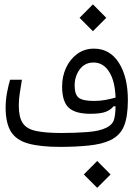

<svg xmlns="http://www.w3.org/2000/svg" viewBox="-20 -685 626 898"><path d="M261.7 2Q168.5 2 112.3 -13.7Q56.2 -29.3 31.2 -69.3Q6.3 -109.4 6.3 -182.6Q6.3 -217.8 13.4 -254.4Q20.5 -291 27.3 -312H82.5Q77.1 -278.3 72.5 -249.3Q67.9 -220.2 67.9 -191.4Q67.9 -137.7 85.7 -110.1Q103.5 -82.5 147.2 -72.8Q190.9 -63 268.1 -63Q331.5 -63 389.2 -67.4Q446.8 -71.8 479 -88.4Q502.9 -100.6 511.2 -119.9Q519.5 -139.2 520.5 -188L510.3 -187.5Q499.5 -172.4 475.8 -162.6Q452.1 -152.8 402.8 -152.8Q332 -152.8 301.3 -181.4Q270.5 -210 270.5 -280.8Q270.5 -328.1 289.1 -368.2Q307.6 -408.2 341.3 -432.9Q375 -457.5 419.4 -457.5Q493.7 -457.5 535.9 -391.4Q578.1 -325.2 578.1 -216.8Q578.1 -141.6 560.5 -96.7Q543 -51.8 495.1 -28.8Q456.5 -10.7 395.5 -4.4Q334.5 2 261.7 2ZM520.5 -228.5Q518.1 -305.2 490.7 -348.9Q463.4 -392.6 417.5 -392.6Q376.5 -392.6 352.8 -360.4Q329.1 -328.1 329.1 -284.7Q329.1 -243.2 348.1 -228Q367.2 -212.9 418.9 -212.9Q447.8 -212.9 472.7 -217.5Q497.6 -222.2 520.5 -228.5ZM414.6 -539.1 352.1 -601.6 414.6 -664.6 477.1 -601.6ZM434.6 193.4 372.1 130.9 434.6 67.9 497.1 130.9Z"/></svg>

Font: Cascadia Code NF Light
Style: Regular
Weight: 300
Monospace: yes
Designer: Aaron Bell
Foundry: Saja Typeworks
Version: Version 2404.023; ttfautohint (v1.8.4)